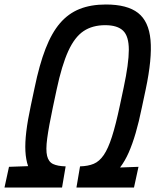

<svg xmlns="http://www.w3.org/2000/svg" viewBox="-74 -834 694 854"><path d="M-54 0 -34 -92 51 -95Q41 -124 39 -161.5Q37 -199 43 -249Q49 -299 63 -364L80 -444Q101 -546 128.5 -617Q156 -688 193 -731Q230 -774 280 -794Q330 -814 397 -814Q492 -814 540 -776.5Q588 -739 595.5 -656Q603 -573 574 -436L557 -356Q544 -292 529.5 -242.5Q515 -193 498.5 -155.5Q482 -118 460 -89L542 -92L522 0H266L282 -94Q318 -95 343 -105.5Q368 -116 387.5 -144.5Q407 -173 424 -226Q441 -279 459 -364L476 -444Q499 -552 499 -612.5Q499 -673 473.5 -697.5Q448 -722 394 -722Q337 -722 297.5 -695.5Q258 -669 229.5 -606.5Q201 -544 178 -436L161 -356Q143 -271 136 -219Q129 -167 135.5 -140.5Q142 -114 162 -104.5Q182 -95 218 -94L202 0Z"/></svg>

Font: Victor Mono Thin
Style: Italic
Weight: 100
Italic angle: -12°
Monospace: yes
Designer: Rune Bjørnerås
Version: Version 1.561;gftools[0.9.30]